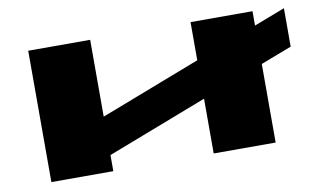

<svg xmlns="http://www.w3.org/2000/svg" viewBox="-61 -646 1241 763"><g transform="rotate(-10 560.0 -265.0)"><path d="M90 0V-530H340V-220L745 -376V-530H995V-472L1120 -520V-365L995 -317V0H745V-221L340 -65V0Z"/></g></svg>

Font: Stalinist One
Style: Regular
Weight: 400
Designer: Jovanny Lemonad
Foundry: Alexey Maslov, Jovanny Lemonad
Version: Version 3.004